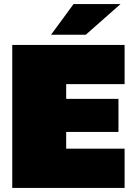

<svg xmlns="http://www.w3.org/2000/svg" viewBox="-20 -920 655 940"><path d="M40 0V-700H590V-508H304V-436H560V-274H304V-192H590V0ZM230 -750 340 -900H570L400 -750Z"/></svg>

Font: Golos Text Black
Style: Regular
Weight: 900
Designer: A.Korolkova, Vitaly Kuzmin
Foundry: ParaType Ltd
Version: Version 2.004